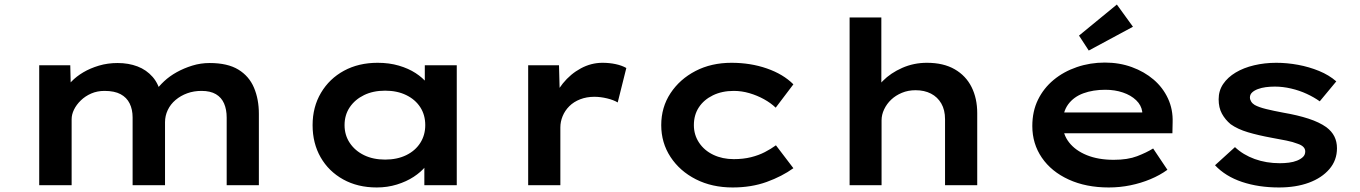

<svg xmlns="http://www.w3.org/2000/svg" viewBox="-20 -817 6001 847"><path d="M153 0V-529H290L293 -402L259 -411Q273 -434 295 -457Q317 -480 347.5 -498Q378 -516 416.5 -527.5Q455 -539 499 -539Q547 -539 586.5 -524Q626 -509 653.5 -477.5Q681 -446 692 -394L657 -398L665 -414Q680 -436 704 -458.5Q728 -481 759.5 -498.5Q791 -516 828 -527.5Q865 -539 905 -539Q984 -539 1031.5 -510Q1079 -481 1100.5 -430Q1122 -379 1122 -315V0H980V-298Q980 -334 968.5 -360.5Q957 -387 932.5 -401.5Q908 -416 869 -416Q835 -416 806 -405.5Q777 -395 754.5 -376Q732 -357 720 -331.5Q708 -306 708 -278V0H565V-299Q565 -334 552 -360.5Q539 -387 512 -401.5Q485 -416 441 -416Q409 -416 382.5 -404.5Q356 -393 336.5 -374Q317 -355 306.5 -333.5Q296 -312 296 -291V0Z M1642 10Q1558 10 1494 -25.5Q1430 -61 1394.5 -123Q1359 -185 1359 -265Q1359 -345 1396 -407.5Q1433 -470 1497.5 -505Q1562 -540 1646 -540Q1697 -540 1739.5 -527.5Q1782 -515 1813.5 -494.5Q1845 -474 1864.5 -449.5Q1884 -425 1889 -401L1854 -400V-529H1995V0H1852V-140L1882 -133Q1878 -108 1857.5 -83Q1837 -58 1805 -37Q1773 -16 1731 -3Q1689 10 1642 10ZM1679 -113Q1732 -113 1772 -132.5Q1812 -152 1834 -186.5Q1856 -221 1856 -265Q1856 -310 1834 -344Q1812 -378 1772 -397.5Q1732 -417 1679 -417Q1626 -417 1586 -397.5Q1546 -378 1523 -344Q1500 -310 1500 -265Q1500 -221 1523 -186.5Q1546 -152 1586 -132.5Q1626 -113 1679 -113Z M2310 0V-529H2446L2451 -342L2414 -356Q2429 -407 2463 -449Q2497 -491 2542.5 -515.5Q2588 -540 2638 -540Q2669 -540 2696.5 -534Q2724 -528 2743 -517L2705 -365Q2687 -376 2658 -383Q2629 -390 2602 -390Q2568 -390 2539.5 -379Q2511 -368 2491.5 -348.5Q2472 -329 2462 -304.5Q2452 -280 2452 -255V0Z M3212 10Q3121 10 3050 -26Q2979 -62 2938 -124.5Q2897 -187 2897 -265Q2897 -344 2938 -406Q2979 -468 3048.5 -504Q3118 -540 3207 -540Q3291 -540 3363 -515Q3435 -490 3480 -445L3402 -342Q3380 -363 3350 -379.5Q3320 -396 3286 -406Q3252 -416 3217 -416Q3165 -416 3125 -396.5Q3085 -377 3063 -343.5Q3041 -310 3041 -265Q3041 -222 3064 -187.5Q3087 -153 3127 -134Q3167 -115 3217 -115Q3259 -115 3293 -123.5Q3327 -132 3354 -146Q3381 -160 3403 -176L3480 -75Q3430 -39 3362.5 -14.5Q3295 10 3212 10Z M3728 0V-740H3868V-395L3829 -384Q3840 -425 3874.5 -460Q3909 -495 3960 -517.5Q4011 -540 4069 -540Q4142 -540 4191.5 -511.5Q4241 -483 4266 -433Q4291 -383 4291 -318V0H4149V-291Q4149 -332 4132.5 -360.5Q4116 -389 4087 -404Q4058 -419 4019 -419Q3986 -419 3958.5 -407.5Q3931 -396 3911.5 -377.5Q3892 -359 3880.5 -335Q3869 -311 3869 -286V0H3799Q3767 0 3749.5 0Q3732 0 3728 0Z M4871 10Q4771 10 4694.5 -25Q4618 -60 4576 -121.5Q4534 -183 4534 -261Q4534 -326 4559 -377Q4584 -428 4628 -464.5Q4672 -501 4730.5 -521Q4789 -541 4854 -541Q4918 -541 4973 -521Q5028 -501 5069 -466Q5110 -431 5132.5 -382.5Q5155 -334 5153 -277L5152 -229H4637L4614 -321H5035L5019 -302V-324Q5015 -353 4992 -375Q4969 -397 4933.5 -409Q4898 -421 4856 -421Q4802 -421 4759.5 -405.5Q4717 -390 4692.5 -357Q4668 -324 4668 -272Q4668 -225 4696 -189Q4724 -153 4774.5 -132.5Q4825 -112 4893 -112Q4955 -112 4996.5 -128Q5038 -144 5067 -162L5130 -68Q5097 -44 5055 -26.5Q5013 -9 4966.5 0.5Q4920 10 4871 10ZM4783 -594 4740 -660 4907 -797 4978 -699Z M5622 10Q5532 10 5459 -14.5Q5386 -39 5340 -88L5428 -168Q5464 -134 5515 -115.5Q5566 -97 5626 -97Q5646 -97 5666 -99.5Q5686 -102 5702 -108.5Q5718 -115 5728 -124.5Q5738 -134 5738 -149Q5738 -172 5704 -183Q5684 -191 5654.5 -197Q5625 -203 5591 -209Q5531 -220 5485.5 -233.5Q5440 -247 5409 -269Q5385 -289 5370.5 -315.5Q5356 -342 5356 -379Q5356 -417 5376 -446.5Q5396 -476 5431 -497Q5466 -518 5512.5 -529Q5559 -540 5610 -540Q5658 -540 5706.5 -531Q5755 -522 5799 -504Q5843 -486 5875 -458L5802 -370Q5777 -388 5744.5 -403Q5712 -418 5675.5 -426.5Q5639 -435 5604 -435Q5583 -435 5564 -432.5Q5545 -430 5529 -424Q5513 -418 5503.5 -409Q5494 -400 5494 -387Q5494 -378 5499.5 -369Q5505 -360 5515 -354Q5533 -344 5565.5 -336Q5598 -328 5641 -320Q5705 -309 5752.5 -293.5Q5800 -278 5831 -256Q5855 -238 5866.5 -215Q5878 -192 5878 -163Q5878 -110 5844.5 -71Q5811 -32 5754 -11Q5697 10 5622 10Z"/></svg>

Font: Lexend Mega SemiBold
Style: Regular
Weight: 600
Designer: Bonnie Shaver-Troup, Thomas Jockin
Foundry: Lexend
Version: Version 1.007